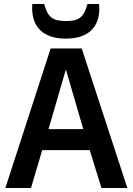

<svg xmlns="http://www.w3.org/2000/svg" viewBox="-20 -939 663 959"><path d="M232.9 -696.8H388.2L616.2 0H486.8L428.2 -189H190.9L134.8 0H6.8ZM396 -293.9 310.1 -588.9H308.1L222.2 -293.9ZM309.1 -746.1Q266.1 -746.1 234.4 -756.8Q202.6 -767.6 181.9 -787.4Q161.1 -807.1 150.9 -835.2Q140.6 -863.3 140.6 -897.5Q140.6 -902.8 140.9 -908.2Q141.1 -913.6 141.6 -918.9H200.7Q207.5 -892.6 216.8 -876Q226.1 -859.4 239 -850.1Q252 -840.8 269.3 -837.4Q286.6 -834 309.1 -834Q331.5 -834 348.4 -837.2Q365.2 -840.3 378.2 -849.6Q391.1 -858.9 400.4 -875.5Q409.7 -892.1 417 -918.9H474.6Q476.1 -906.2 476.1 -894.5Q476.1 -860.8 465.8 -833.5Q455.6 -806.2 434.8 -786.6Q414.1 -767.1 382.8 -756.6Q351.6 -746.1 309.1 -746.1Z"/></svg>

Font: Doppio One
Style: Regular
Weight: 400
Designer: Szymon Celej
Foundry: Szymon Celej
Version: Version 1.002